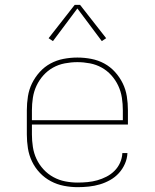

<svg xmlns="http://www.w3.org/2000/svg" viewBox="-20 -766 640 794"><path d="M301 8Q273 8 244.5 2.5Q216 -3 190.5 -16.5Q165 -30 145 -51Q125 -72 112.5 -98Q100 -124 95.5 -152.5Q91 -181 91 -210V-310Q91 -339 95.5 -367.5Q100 -396 112.5 -421.5Q125 -447 144.5 -468.5Q164 -490 189 -503.5Q214 -517 242.5 -522.5Q271 -528 300 -528Q329 -528 357.5 -522.5Q386 -517 411 -503.5Q436 -490 455.5 -468.5Q475 -447 487.5 -421.5Q500 -396 504.5 -367.5Q509 -339 509 -310V-251H112V-210Q112 -184 116 -158Q120 -132 131 -108.5Q142 -85 160 -65.5Q178 -46 201 -33.5Q224 -21 249.5 -16Q275 -11 301 -11Q322 -11 342.5 -13Q363 -15 382.5 -20.5Q402 -26 420.5 -35.5Q439 -45 453.5 -59.5Q468 -74 476.5 -93Q485 -112 486 -133H507Q506 -110 496.5 -88.5Q487 -67 471.5 -50Q456 -33 435.5 -21.5Q415 -10 393 -3.5Q371 3 347.5 5.5Q324 8 301 8ZM112 -269H488V-310Q488 -336 484 -362Q480 -388 469 -411.5Q458 -435 440.5 -454.5Q423 -474 400.5 -486.5Q378 -499 352 -504Q326 -509 300 -509Q274 -509 248 -504Q222 -499 199.5 -486.5Q177 -474 159.5 -454.5Q142 -435 131 -411.5Q120 -388 116 -362Q112 -336 112 -310ZM199 -596 181 -608 289 -746H311L419 -608L401 -596L300 -731Z"/></svg>

Font: Zed Sans Thin Extended
Style: Regular
Weight: 100
Width: 7
Designer: Belleve Invis
Foundry: Belleve Invis
Version: Version 1.0.0; ttfautohint (v1.8.4)